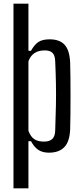

<svg xmlns="http://www.w3.org/2000/svg" viewBox="-20 -820 454 1040"><path d="M53 200V-800H134V-545H148Q165 -576 186.5 -591.5Q208 -607 249 -607Q303 -607 330 -577.5Q357 -548 360 -481Q361 -450 361.5 -402Q362 -354 362 -300.5Q362 -247 361.5 -198.5Q361 -150 360 -119Q357 -52 328 -22.5Q299 7 245 7Q211 7 188.5 -7.5Q166 -22 148 -55H134V200ZM218 -53Q248 -53 263 -67Q278 -81 279 -113Q282 -192 283 -251.5Q284 -311 283 -366.5Q282 -422 279 -488Q278 -519 265 -533Q252 -547 222 -547Q155 -547 134 -488V-112Q146 -79 166 -66Q186 -53 218 -53Z"/></svg>

Font: Big Shoulders Text
Style: Regular
Weight: 400
Designer: Patric King
Foundry: XO Type Co
Version: Version 1.000; ttfautohint (v1.8.2)